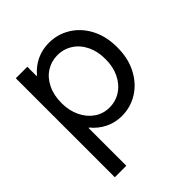

<svg xmlns="http://www.w3.org/2000/svg" viewBox="-200 -656 991 991"><g transform="rotate(-45 295.0 -160.5)"><path d="M67.4 -517.6H151.4V-450.2H154.8Q185.1 -486.8 226.8 -506.6Q268.6 -526.4 317.4 -526.4Q380.9 -526.4 434.6 -493.4Q488.3 -460.4 519.8 -399.9Q551.3 -339.4 550.8 -259.8Q551.3 -180.7 519.5 -119.6Q487.8 -58.6 434.3 -25.4Q380.9 7.8 317.4 7.8Q268.6 7.8 226.8 -12.7Q185.1 -33.2 154.8 -70.3H151.4V205.1H67.4ZM464.8 -259.8Q465.3 -314.9 444.6 -358.4Q423.8 -401.9 386.7 -426Q349.6 -450.2 302.7 -450.2Q258.8 -450.2 222.4 -427Q186 -403.8 164.8 -360.6Q143.6 -317.4 143.6 -259.8Q143.6 -205.6 164.3 -161.9Q185.1 -118.2 221.2 -93.3Q257.3 -68.4 302.7 -68.4Q349.6 -68.4 386.7 -93.3Q423.8 -118.2 444.6 -161.9Q465.3 -205.6 464.8 -259.8Z"/></g></svg>

Font: Reddit Sans Fudge
Style: Regular
Weight: 400
Designer: Stephen Hutchings
Foundry: Reddit
Version: Version 1.011